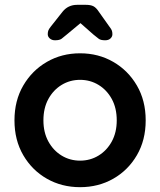

<svg xmlns="http://www.w3.org/2000/svg" viewBox="-20 -766 664 796"><path d="M584 -267Q584 -185 547.5 -122.5Q511 -60 449.5 -25Q388 10 312 10Q236 10 174.5 -25Q113 -60 76.5 -122.5Q40 -185 40 -267Q40 -349 76.5 -411.5Q113 -474 174.5 -509.5Q236 -545 312 -545Q388 -545 449.5 -509.5Q511 -474 547.5 -411.5Q584 -349 584 -267ZM464 -267Q464 -318 443.5 -355.5Q423 -393 388.5 -414Q354 -435 312 -435Q270 -435 235.5 -414Q201 -393 180.5 -355.5Q160 -318 160 -267Q160 -217 180.5 -179.5Q201 -142 235.5 -121Q270 -100 312 -100Q354 -100 388.5 -121Q423 -142 443.5 -179.5Q464 -217 464 -267ZM334 -687 257 -623Q244 -612 235.5 -605.5Q227 -599 208 -599Q195 -599 186.5 -606.5Q178 -614 178 -624Q178 -632 180 -638.5Q182 -645 190 -655L239 -717Q262 -746 300 -746H336Q356 -746 367.5 -740Q379 -734 390 -717L434 -655Q442 -645 444 -638.5Q446 -632 446 -624Q446 -614 438 -606.5Q430 -599 416 -599Q397 -599 389 -605.5Q381 -612 367 -623L283 -697Z"/></svg>

Font: zvoove
Style: Bold
Weight: 700
Designer: Vernon Adams (Nunito) & Andrew Paglinawan (Quicksand)
Foundry: zvoove
Version: Version 3.006